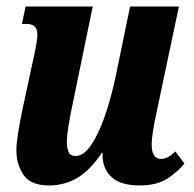

<svg xmlns="http://www.w3.org/2000/svg" viewBox="-20 -556 593 586"><path d="M129 10Q74 10 52 -22Q30 -54 30 -97Q30 -117 35 -149Q40 -181 49 -224L85 -391Q89 -410 91.5 -424.5Q94 -439 94 -451Q94 -483 61 -483H47L58 -536H263L203 -245Q194 -203 189 -171.5Q184 -140 184 -121Q184 -106 189 -93Q194 -80 211 -80Q235 -80 257.5 -112.5Q280 -145 299 -199Q318 -253 332 -318L377 -536H526L457 -209Q451 -182 447 -157Q443 -132 443 -113Q443 -94 450 -82.5Q457 -71 472 -71Q493 -71 515 -94L543 -57Q523 -32 491 -11Q459 10 406 10Q348 10 320.5 -15.5Q293 -41 293 -82Q293 -83 293 -85.5Q293 -88 293 -90H291Q257 -38 217.5 -14Q178 10 129 10Z"/></svg>

Font: Noto Serif ExtraCondensed ExtraBold
Style: Italic
Weight: 800
Width: 2
Italic angle: -12°
Designer: Monotype Design Team
Foundry: Monotype Imaging Inc.
Version: Version 2.013